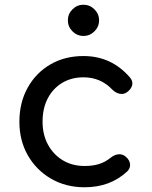

<svg xmlns="http://www.w3.org/2000/svg" viewBox="-20 -788 641 812"><path d="M338 4Q258 4 195.5 -32.5Q133 -69 97.5 -131.5Q62 -194 62 -273Q62 -354 97 -417Q132 -480 193 -515.5Q254 -551 333 -551Q392 -551 441 -528.5Q490 -506 529 -461Q543 -445 539 -428Q535 -411 517 -398Q503 -388 486 -391.5Q469 -395 455 -409Q406 -461 333 -461Q282 -461 243 -437.5Q204 -414 182 -372Q160 -330 160 -273Q160 -219 182.5 -177Q205 -135 245 -110.5Q285 -86 338 -86Q373 -86 399.5 -94.5Q426 -103 448 -121Q464 -134 481 -135.5Q498 -137 511 -126Q528 -112 530 -94.5Q532 -77 518 -63Q446 4 338 4ZM333 -636Q306 -636 286.5 -655.5Q267 -675 267 -702Q267 -729 286.5 -748.5Q306 -768 333 -768Q360 -768 379.5 -748.5Q399 -729 399 -702Q399 -675 379.5 -655.5Q360 -636 333 -636Z"/></svg>

Font: Comfortaa
Style: Bold
Weight: 700
Designer: Johan Aakerlund
Foundry: Johan Aakerlund
Version: Version 3.104; ttfautohint (v1.8.1.43-b0c9)